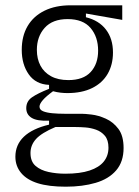

<svg xmlns="http://www.w3.org/2000/svg" viewBox="-20 -540 523 724"><path d="M228 164Q164 164 122.5 151Q81 138 59.5 112Q38 86 38 51Q38 6 70 -24.5Q102 -55 165 -70V-85Q120 -83 99.5 -95.5Q79 -108 79 -132Q79 -158 100.5 -173Q122 -188 165 -205V-220Q115 -222 88.5 -259.5Q62 -297 62 -352Q62 -404 84 -441.5Q106 -479 147.5 -499.5Q189 -520 246 -520H441V-465L304 -489V-475Q353 -463 379.5 -428.5Q406 -394 406 -342Q406 -296 386 -261.5Q366 -227 327.5 -208Q289 -189 234 -189Q222 -189 208.5 -190.5Q195 -192 180 -196Q154 -177 141.5 -162.5Q129 -148 129 -138Q129 -126 142.5 -120.5Q156 -115 177.5 -113Q199 -111 223 -111H288Q300 -111 325.5 -108Q351 -105 379 -92.5Q407 -80 426.5 -54Q446 -28 446 18Q446 70 418 102.5Q390 135 340.5 149.5Q291 164 228 164ZM226 115Q282 115 318 103Q354 91 371.5 69Q389 47 389 17Q389 -12 375.5 -28Q362 -44 342 -51Q322 -58 301.5 -59.5Q281 -61 265 -61H189Q137 -39 116 -16Q95 7 95 37Q95 69 114 85.5Q133 102 163 108.5Q193 115 226 115ZM238 -238Q294 -238 322 -268.5Q350 -299 350 -349Q350 -401 321.5 -434.5Q293 -468 235 -468Q178 -468 148.5 -435Q119 -402 119 -352Q119 -318 132.5 -292.5Q146 -267 172.5 -252.5Q199 -238 238 -238Z"/></svg>

Font: Bricolage Grotesque SemiCondensed ExtraLight
Style: Regular
Weight: 250
Width: 4
Designer: Mathieu Triay
Foundry: Atelier Triay
Version: Version 1.000;gftools[0.9.30]